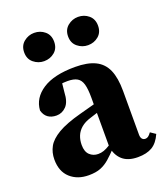

<svg xmlns="http://www.w3.org/2000/svg" viewBox="-135 -816 806 926"><g transform="rotate(-20 267.5 -353.0)"><path d="M162 15.1Q104.2 15.1 67.5 -18.1Q30.8 -51.4 30.8 -112.7Q30.8 -148.8 46.9 -178Q62.9 -207.2 104.9 -232.1Q147 -257 224.5 -277.7Q251.2 -285 277.9 -292.1Q304.6 -299.3 330.8 -306.4Q357 -313.6 383.7 -320.6V-280.3Q351.1 -270.3 319.9 -260.4Q288.7 -250.5 263.4 -242.3Q233.3 -233.2 214.4 -217.2Q195.6 -201.1 187.1 -180Q178.6 -159 178.6 -133.8Q178.6 -99 196.3 -82.4Q214 -65.7 239.5 -65.7Q254.4 -65.7 268.4 -70.5Q282.5 -75.3 300.9 -86.9Q319.2 -98.5 345.8 -118.6L356.2 -67.2H314.2Q289.8 -41.5 268.8 -23Q247.8 -4.6 223.2 5.3Q198.7 15.1 162 15.1ZM414.6 14.2Q363.4 14.2 335.2 -11.1Q307 -36.5 300.6 -80.4V-84.7V-332.3Q300.6 -377.1 293.6 -401.7Q286.6 -426.2 269.1 -436.6Q251.7 -447 219.4 -447Q201 -447 180 -444.2Q159.1 -441.4 125.8 -432.5L194.7 -471.6L187.4 -402.2Q185.4 -352.2 164 -330.5Q142.7 -308.8 114.2 -308.8Q87.5 -308.8 70.2 -321.6Q52.9 -334.4 46.7 -359Q50.8 -421.7 109.6 -460.2Q168.5 -498.6 276.4 -498.6Q340.7 -498.6 380 -479.3Q419.3 -460.1 437.4 -418.9Q455.4 -377.7 455.4 -310.5V-86.1Q455.4 -71.8 461.5 -64.3Q467.6 -56.9 478 -56.9Q486 -56.9 492.9 -61.8Q499.8 -66.7 508.5 -78.9L534.9 -61.1Q516.9 -20.1 488.3 -2.9Q459.7 14.2 414.6 14.2ZM147.4 -575.5Q117.8 -575.5 94.2 -594.7Q70.7 -613.8 70.7 -648Q70.7 -682 94.2 -701.3Q117.8 -720.6 147.4 -720.6Q178.8 -720.6 201.6 -701.3Q224.4 -682 224.4 -648Q224.4 -613.8 201.6 -594.7Q178.8 -575.5 147.4 -575.5ZM373 -575.5Q343 -575.5 319.5 -594.7Q296 -613.8 296 -648Q296 -682 319.5 -701.3Q343 -720.6 373 -720.6Q404.1 -720.6 426.9 -701.3Q449.7 -682 449.7 -648Q449.7 -613.8 426.9 -594.7Q404.1 -575.5 373 -575.5Z"/></g></svg>

Font: Source Serif 4 Variable
Style: Regular
Weight: 400
Designer: Frank Grießhammer
Foundry: Adobe
Version: Version 4.005;hotconv 1.1.0;makeotfexe 2.6.0